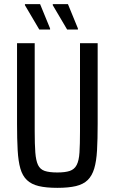

<svg xmlns="http://www.w3.org/2000/svg" viewBox="-20 -896 552 924"><path d="M256 8Q202 8 166.5 -0.5Q131 -9 109.5 -29.5Q88 -50 78 -85Q68 -120 65 -173Q62 -226 62 -300V-688H147V-264Q147 -201 150 -162Q153 -123 163 -102Q173 -81 195 -73.5Q217 -66 256 -66Q294 -66 316 -73.5Q338 -81 349 -102Q360 -123 362.5 -162Q365 -201 365 -264V-688H450V-300Q450 -226 447 -173Q444 -120 433.5 -85Q423 -50 402 -29.5Q381 -9 345.5 -0.5Q310 8 256 8ZM355 -754H303L234 -871V-876H307L355 -759ZM221 -754H169L100 -871V-876H173L221 -759Z"/></svg>

Font: Saira Condensed Medium
Style: Regular
Weight: 500
Width: 3
Designer: Hector Gatti with collaboration of the Omnibus-Type team
Foundry: Omnibus-Type
Version: Version 1.101